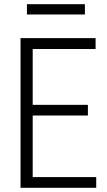

<svg xmlns="http://www.w3.org/2000/svg" viewBox="-20 -892 506 912"><path d="M397.5 -343.3H135.3V-50.8H437V0H77.6V-710.9H434.1V-659.2H135.3V-394H397.5ZM383.3 -823.2H107.9V-872.1H383.3Z"/></svg>

Font: RobotoCondensed-Light
Style: Light
Weight: 300
Designer: Google
Version: Version 1.200311; 2013